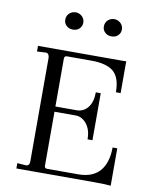

<svg xmlns="http://www.w3.org/2000/svg" viewBox="-88 -853 734 921"><g transform="rotate(10 279.5 -392.0)"><path d="M55.2 -25.9 97.2 -22.9Q115.2 -22.9 115.2 -44.9V-550.8Q115.2 -558.1 109.9 -566.9Q103.5 -573.2 95.2 -571.8L55.2 -569.8V-597.2H467.8Q482.9 -597.2 484.9 -598.1V-442.9H461.9Q461.9 -512.2 429.2 -542Q395 -571.8 319.8 -571.8H200.2Q188 -571.8 188 -558.1V-325.2H291Q325.2 -325.2 346.2 -352.1Q367.2 -378.9 367.2 -425.8H391.1V-196.8H367.2Q367.2 -243.2 345.2 -271Q322.3 -299.8 291 -299.8H188V-37.1Q188 -23.9 200.2 -23.9H353Q421.4 -23.9 457 -64Q492.2 -105 492.2 -179.2H515.1V2.9Q492.2 0 431.2 0H55.2ZM174.8 -774.9Q188.5 -787.1 206.1 -787.1Q223.1 -787.1 236.8 -774.9Q250 -761.7 250 -744.1Q250 -727.1 237.8 -714.8Q226.1 -703.1 206.1 -703.1Q186.5 -703.1 174.8 -714.8Q162.1 -726.1 162.1 -744.1Q162.1 -762.2 174.8 -774.9ZM362.8 -774.9Q376.5 -787.1 394 -787.1Q411.1 -787.1 424.8 -774.9Q438 -761.7 438 -744.1Q438 -727.1 425.8 -714.8Q414.1 -703.1 394 -703.1Q374.5 -703.1 362.8 -714.8Q350.1 -726.1 350.1 -744.1Q350.1 -762.2 362.8 -774.9Z"/></g></svg>

Font: Unna Light
Style: Regular
Weight: 300
Designer: Jorge de Buen Unna
Foundry: Omnibus-Type
Version: Version 2.007;PS 002.007;hotconv 1.0.88;makeotf.lib2.5.64775